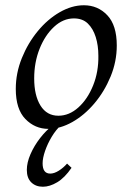

<svg xmlns="http://www.w3.org/2000/svg" viewBox="-20 -475 504 730"><path d="M164 15Q113 15 76.5 -22.5Q40 -60 40 -137Q40 -197 63 -254Q86 -311 123.5 -356.5Q161 -402 207 -428.5Q253 -455 299 -455Q352 -455 388 -417Q424 -379 424 -302Q424 -241 400.5 -184Q377 -127 339 -82Q301 -37 255 -11Q209 15 164 15ZM202 -35Q243 -35 278 -66.5Q313 -98 334 -150Q355 -202 354 -263Q354 -302 344 -334Q334 -366 314 -385.5Q294 -405 261 -405Q220 -405 185.5 -373Q151 -341 130.5 -289.5Q110 -238 110 -177Q110 -112 134 -73.5Q158 -35 202 -35ZM213 0Q193 18 177 44.5Q161 71 151.5 98.5Q142 126 142 146Q142 185 171 185Q186 185 203.5 174Q221 163 235 147L252 163Q226 201 197.5 218Q169 235 143 235Q116 235 99 218.5Q82 202 82 171Q82 143 96 111Q110 79 132.5 50Q155 21 180 2V0Z"/></svg>

Font: Bona Nova
Style: Italic
Weight: 400
Italic angle: -4°
Designer: Mateusz Machalski
Foundry: Capitalics
Version: Version 4.001; ttfautohint (v1.8.3)